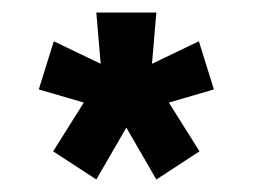

<svg xmlns="http://www.w3.org/2000/svg" viewBox="-20 -741 404 307"><path d="M134 -454 182 -537 230 -454 299 -499 250 -577 322 -598 298 -675 223 -639 230 -721H134L141 -639L66 -675L42 -598L114 -577L65 -499Z"/></svg>

Font: Raleway Black
Style: Regular
Weight: 900
Designer: Matt McInerney, Pablo Impallari, Rodrigo Fuenzalida
Foundry: Matt McInerney, Pablo Impallari, Rodrigo Fuenzalida
Version: Version 3.000g; ttfautohint (v1.5) -l 8 -r 28 -G 28 -x 14 -D